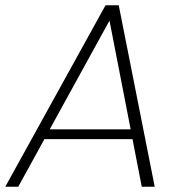

<svg xmlns="http://www.w3.org/2000/svg" viewBox="-38 -706 685 726"><path d="M31 0 130 -180H463L498 0H547L411 -686H361L-18 0ZM150 -217 376 -628 456 -217Z"/></svg>

Font: Momo Neue ExtLt
Style: Italic
Weight: 200
Italic angle: -10°
Designer: Ninad Kale (Devanagari), Jonny Pinhorn (Latin)
Foundry: Indian Type Foundry
Version: 4.004